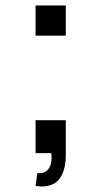

<svg xmlns="http://www.w3.org/2000/svg" viewBox="-20 -560 370 702"><path d="M220.5 -429.5V-540H110V-429.5ZM110 119.5C118.5 121 126.5 122 134 122C147.5 122 161.5 119 175 112.5C202 100 220.5 62.5 220.5 10V-120.5H110V0H167.5C168 4.5 168.5 9.5 168.5 14V17.5C168.5 52 152.5 73.5 122.5 73.5C120.5 73.5 118.5 73.5 116.5 73Z"/></svg>

Font: Vela Sans SemBd
Style: Regular
Weight: 600
Designer: Principal design: Mikhail Sharanda - project Manrope.
Design modification: Ravid Balaliev
Foundry: Mikhail Sharanda
Version: Version 1.001